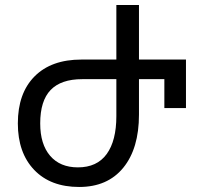

<svg xmlns="http://www.w3.org/2000/svg" viewBox="-20 -734 790 764"><path d="M51 -243Q51 -363 117.5 -430Q184 -497 304 -497H443V-714H533V-497H720V-304H634V-419H533V-278Q533 -143 470.5 -66.5Q408 10 295 10Q181 10 116 -58Q51 -126 51 -243ZM443 -272V-419H307Q223 -419 181.5 -376Q140 -333 140 -243Q140 -160 179.5 -114Q219 -68 290 -68Q366 -68 404.5 -121Q443 -174 443 -272Z"/></svg>

Font: Noto Sans Georgian
Style: Regular
Weight: 400
Designer: Monotype Design team
Foundry: Monotype Imaging Inc.
Version: Version 1.000